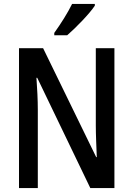

<svg xmlns="http://www.w3.org/2000/svg" viewBox="-20 -960 681 980"><path d="M464 -931V-940H348C326 -895 292 -841 257 -792V-780H323C367 -818 438 -891 464 -931ZM564 0V-714H469V-319C469 -273 472 -212 474 -158H471L200 -714H77V0H173V-400C173 -450 170 -507 166 -563H170L441 0Z"/></svg>

Font: Noto Sans Lao Looped Condensed Medium
Style: Regular
Weight: 500
Width: 3
Designer: Mark Frömberg, Ben Mitchell
Foundry: The Fontpad Ltd
Version: Version 1.002